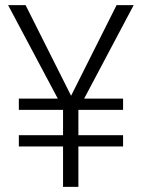

<svg xmlns="http://www.w3.org/2000/svg" viewBox="-20 -731 556 751"><path d="M461.4 -202.1V-158.2H286.6V0H226.6V-158.2H53.7V-202.1H226.6V-301.3H53.7V-345.2H206.1L11.7 -710.9H80.1L257.8 -356.9H258.3L436 -710.9H502.9L309.1 -345.2H461.4V-301.3H286.6V-202.1Z"/></svg>

Font: Vazirmatn UI FD ExtraLight
Style: Regular
Weight: 200
Designer: Saber Rastikerdar
Foundry: Saber Rastikerdar
Version: Version 33.003